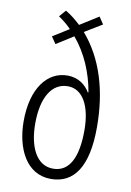

<svg xmlns="http://www.w3.org/2000/svg" viewBox="-87 -814 597 878"><g transform="rotate(10 211.5 -375.0)"><path d="M147 -760 120 -729C139 -716 160 -700 179 -680L104 -633L126 -601L205 -651C262 -584 298 -498 313 -410L310 -409C292 -440 258 -469 206 -469C112 -469 44 -381 44 -229C44 -104 97 10 212 10C319 10 379 -76 379 -259C379 -430 335 -573 244 -678L325 -727L303 -760L217 -706C195 -727 172 -745 147 -760ZM216 -421C285 -421 325 -349 325 -235C325 -111 290 -38 214 -38C136 -38 98 -120 98 -228C98 -349 142 -421 216 -421Z"/></g></svg>

Font: Noto Sans Devanagari UI ExtraCondensed Light
Style: Regular
Weight: 300
Width: 2
Designer: Jelle Bosma - Monotype Design Team
Foundry: Monotype Imaging Inc.
Version: Version 2.004